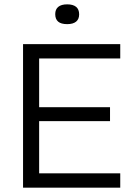

<svg xmlns="http://www.w3.org/2000/svg" viewBox="-20 -863 610 883"><path d="M86 0V-660H160V0ZM116 0V-66H533V0ZM116 -306V-370H486V-306ZM116 -594V-660H533V-594ZM289 -752Q261 -752 247.5 -763.5Q234 -775 234 -798Q234 -820 248 -831.5Q262 -843 289 -843Q316 -843 330 -831.5Q344 -820 344 -797Q344 -775 330 -763.5Q316 -752 289 -752Z"/></svg>

Font: Bricolage Grotesque 24pt Light
Style: Regular
Weight: 300
Designer: Mathieu Triay
Foundry: Atelier Triay
Version: Version 1.001;gftools[0.9.33.dev8+g029e19f]